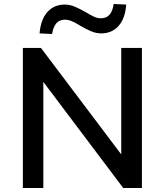

<svg xmlns="http://www.w3.org/2000/svg" viewBox="-20 -946 828 966"><path d="M95 0V-705H186L600 -156H590V-705H694V0H600L189 -546H198V0ZM242 -775 179 -778Q185 -848 218.5 -885.5Q252 -923 306 -923Q332 -923 357.5 -912Q383 -901 411 -885Q437 -869 454 -861.5Q471 -854 487 -854Q516 -854 531.5 -872.5Q547 -891 552 -926L615 -923Q610 -853 576.5 -815.5Q543 -778 489 -778Q463 -778 436.5 -789.5Q410 -801 383 -817Q359 -832 341 -839.5Q323 -847 307 -847Q279 -847 263.5 -829Q248 -811 242 -775Z"/></svg>

Font: Nunito Sans 9pt SemiBold
Style: Regular
Weight: 600
Version: Version 3.101;gftools[0.9.27]